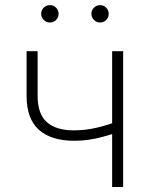

<svg xmlns="http://www.w3.org/2000/svg" viewBox="-20 -745 597 765"><path d="M275.4 -184.1Q184.1 -184.1 135 -227.8Q85.9 -271.5 85.9 -363.3V-541H129.9V-363.3Q129.9 -290.5 167 -258.1Q204.1 -225.6 273.9 -225.6Q320.3 -225.6 365 -236.1Q409.7 -246.6 456.1 -264.2V-220.2Q419.9 -208 389.9 -200Q359.9 -191.9 332.3 -188Q304.7 -184.1 275.4 -184.1ZM426.8 0V-541H470.7V0ZM378.9 -655.3Q364.7 -655.3 354.5 -665.5Q344.2 -675.8 344.2 -689.9Q344.2 -704.6 354.5 -714.6Q364.7 -724.6 378.9 -724.6Q393.1 -724.6 403.1 -714.4Q413.1 -704.1 413.1 -689.9Q413.1 -675.8 403.1 -665.5Q393.1 -655.3 378.9 -655.3ZM178.7 -655.3Q164.6 -655.3 154.3 -665.5Q144 -675.8 144 -689.9Q144 -704.6 154.3 -714.6Q164.6 -724.6 178.7 -724.6Q193.4 -724.6 203.4 -714.4Q213.4 -704.1 213.4 -689.9Q213.4 -675.8 203.4 -665.5Q193.4 -655.3 178.7 -655.3Z"/></svg>

Font: Inter 17pt ExtraLight
Style: Regular
Weight: 250
Version: Version 4.001;git-66647c0bb